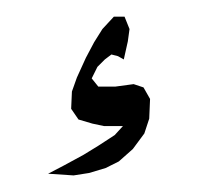

<svg xmlns="http://www.w3.org/2000/svg" viewBox="-20 -179 235 228"><path d="M127 -108.4 120.1 -112.3 112.3 -114.3 104.5 -108.4 95.7 -99.6 88.9 -85.9 96.7 -76.2H117.2L138.7 -79.1L150.4 -75.2L158.2 -61.5L157.2 -38.1L151.4 -20.5L137.7 -2L121.1 12.7L105.5 20.5L85.9 26.4L67.4 29.3L37.1 27.3L55.7 17.6L79.1 4.9L96.7 -5.9L116.2 -18.6L126 -29.3H103.5L89.8 -32.2L73.2 -37.1L64.5 -49.8L65.4 -70.3L71.3 -86.9L82 -110.4L91.8 -128.9L101.6 -144.5L115.2 -159.2H127.9L133.8 -144.5L131.8 -129.9Z"/></svg>

Font: LaylaThuluth
Style: Regular
Weight: 400
Version: Version 2.0